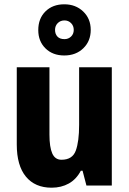

<svg xmlns="http://www.w3.org/2000/svg" viewBox="-20 -863 599 893"><path d="M500 -550V0H382L364 -69H356Q335 -29 300 -9.5Q265 10 220 10Q143 10 100.5 -41.5Q58 -93 58 -191V-550H210V-237Q210 -179 223 -149.5Q236 -120 266 -120Q317 -120 332.5 -162.5Q348 -205 348 -282V-550ZM279 -605Q225 -605 191.5 -638Q158 -671 158 -723Q158 -777 191.5 -810Q225 -843 279 -843Q332 -843 367 -809.5Q402 -776 402 -724Q402 -672 367.5 -638.5Q333 -605 279 -605ZM280 -681Q298 -681 310.5 -693Q323 -705 323 -724Q323 -743 310.5 -755.5Q298 -768 280 -768Q261 -768 248.5 -755.5Q236 -743 236 -724Q236 -705 247 -693Q258 -681 280 -681Z"/></svg>

Font: Noto Sans Arabic Cond ExtBd
Style: Regular
Weight: 800
Width: 3
Designer: Monotype Design Team, Nadine Chahine, Nizar Qandah and Khaled Hosny
Foundry: Monotype Imaging Inc.
Version: Version 2.012; ttfautohint (v1.8.4.7-5d5b)